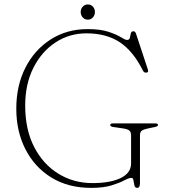

<svg xmlns="http://www.w3.org/2000/svg" viewBox="-20 -848 782 884"><path d="M624.5 -5Q624.5 17 611.5 17Q601.5 17 598.8 5.5Q596 -6 594.5 -17.5Q593 -29 585 -29Q573.5 -29 552 -17.5Q530.5 -6 493.8 5.5Q457 17 399.5 17Q293.5 17 216.2 -30.8Q139 -78.5 97 -161Q55 -243.5 55 -347.5Q55 -454 97.2 -536.8Q139.5 -619.5 213.8 -666.8Q288 -714 383.5 -714Q442.5 -714 479.8 -701.5Q517 -689 537 -676.5Q557 -664 565 -664Q575.5 -664 577.8 -674Q580 -684 582.2 -694Q584.5 -704 594.5 -704Q602.5 -704 606 -693.5L660.5 -529Q666 -513.5 651.5 -513.5Q643 -513.5 638 -523Q593.5 -612.5 531.5 -653.5Q469.5 -694.5 378 -694.5Q299.5 -694.5 235.8 -652.8Q172 -611 134 -536.2Q96 -461.5 96 -362Q96 -251.5 137.2 -171.5Q178.5 -91.5 248.8 -48.2Q319 -5 406 -5Q487.5 -5 535.5 -28.2Q583.5 -51.5 583.5 -95.5V-225.5Q583.5 -239.5 576 -246.5Q568.5 -253.5 547.5 -256.5L503.5 -263Q487.5 -265 487.5 -272.5Q487.5 -280 502 -280H693.5Q707.5 -280 707.5 -272.5Q707.5 -266 692 -263L661 -256.5Q640 -252 632.2 -245.8Q624.5 -239.5 624.5 -225.5ZM384.5 -757.5Q370 -757.5 360.8 -768Q351.5 -778.5 351.5 -792.5Q351.5 -807 360.8 -817.2Q370 -827.5 384.5 -827.5Q399 -827.5 408 -817.2Q417 -807 417 -792.5Q417 -778.5 408 -768Q399 -757.5 384.5 -757.5Z"/></svg>

Font: Fraunces 9pt S000 Thin
Style: Regular
Weight: 100
Version: Version 1.000; ttfautohint (v1.8.3)